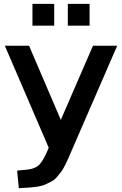

<svg xmlns="http://www.w3.org/2000/svg" viewBox="-20 -775 628 991"><path d="M460 -539.1H585L355.5 -10.7Q340.8 22.5 335.4 35.6Q330.1 48.8 317.4 74.2Q304.7 99.6 297.4 109.4Q290 119.1 275.9 136.2Q261.7 153.3 248.5 160.2Q235.4 167 216.8 175.8Q198.2 184.6 175.8 188Q153.3 191.4 126 193.4L77.1 196.3L68.4 105.5L119.1 100.6Q161.1 96.7 181.6 76.2Q202.1 55.7 223.6 5.9L231.4 -12.7L4.9 -539.1H129.9L293.9 -156.2ZM147.5 -642.6V-754.9H259.8V-642.6ZM330.1 -642.6V-754.9H442.4V-642.6Z"/></svg>

Font: Min Sans SemiBold
Style: Regular
Weight: 600
Designer: Jinseong-Kim, NotoSansCJK, Nunito
Foundry: Jinseong-Kim
Version: Version 1.400;Glyphs 3.1.2 (3151)